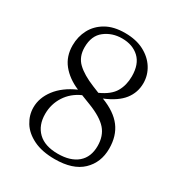

<svg xmlns="http://www.w3.org/2000/svg" viewBox="-166 -805 871 930"><g transform="rotate(30 269.0 -340.0)"><path d="M478 -166Q478 -88 426.5 -39Q375 10 274 10Q203 10 155 -13.5Q107 -37 83.5 -75Q60 -113 60 -156Q60 -210 97 -258.5Q134 -307 204 -338Q143 -364 108.5 -407Q74 -450 74 -511Q74 -560 95.5 -600.5Q117 -641 159.5 -665.5Q202 -690 265 -690Q327 -690 371 -667Q415 -644 439 -606Q463 -568 463 -523Q463 -471 431.5 -430.5Q400 -390 330 -361Q406 -332 442 -284.5Q478 -237 478 -166ZM260 -389 297 -374Q355 -400 376.5 -437.5Q398 -475 398 -524Q398 -592 361.5 -626Q325 -660 266 -660Q211 -660 170 -628.5Q129 -597 129 -532Q129 -479 162.5 -447Q196 -415 260 -389ZM125 -157Q125 -94 163 -57Q201 -20 274 -20Q345 -20 384 -53.5Q423 -87 423 -149Q423 -205 392 -240.5Q361 -276 289 -304L235 -325Q183 -302 154 -257Q125 -212 125 -157Z"/></g></svg>

Font: Inria Serif Light
Style: Regular
Weight: 300
Designer: Black Foundry Team
Foundry: Black Foundry
Version: Version 1.000; ttfautohint (v1.8.3)